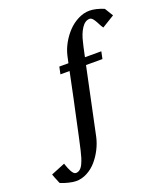

<svg xmlns="http://www.w3.org/2000/svg" viewBox="-403 -894 1115 1292"><g transform="rotate(-20 154.5 -248.5)"><path d="M363.3 -436.5H245.6Q226.6 -347.2 144.5 42.5Q134.8 85 114.3 125.5Q93.8 166 64.9 199.7Q36.1 233.4 -2.7 254.2Q-41.5 274.9 -83 274.9Q-103.5 274.9 -135 267.3Q-166.5 259.8 -191.9 249Q-192.9 247.1 -194.6 243.7Q-196.3 240.2 -197.5 237.3Q-198.7 234.4 -199.7 231.9L-199.2 232.4Q-211.9 203.6 -220.7 177.7L-120.1 136.7Q-119.6 137.7 -115.7 149.7Q-111.8 161.6 -107.2 172.4Q-102.5 183.1 -96.2 195.6Q-89.8 208 -82 215.6Q-74.2 223.1 -65.9 223.1Q-49.8 223.1 -36.6 212.4Q-23.4 201.7 -13.7 180.7Q-3.9 159.7 2.2 139.6Q8.3 119.6 15.1 90.8Q31.7 20 65.9 -142.6Q82.5 -216.3 127.9 -436.5H62.5L73.2 -488.3H138.7Q139.2 -490.7 143.3 -509.8Q147.5 -528.8 149.9 -540Q159.7 -582 182.6 -623.3Q205.6 -664.6 237.1 -697.8Q268.6 -731 309.3 -751.7Q350.1 -772.5 391.6 -772.5Q436 -772.5 494.1 -748.5L530.8 -688.5L441.4 -633.8Q429.2 -651.4 425.3 -660.2Q419.4 -671.9 415.3 -679.4Q411.1 -687 404.1 -698Q397 -709 389.6 -714.8Q382.3 -720.7 375 -720.7Q340.8 -720.7 315.9 -681.9Q291 -643.1 279.3 -588.9Q275.4 -577.1 256.8 -488.3H374Z"/></g></svg>

Font: Flanker
Style: Bold Italic
Weight: 700
Italic angle: -12°
Designer: Flanker
Version: Version 2.000